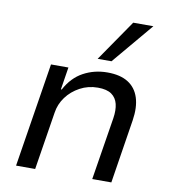

<svg xmlns="http://www.w3.org/2000/svg" viewBox="-84 -829 805 901"><g transform="rotate(10 318.5 -378.0)"><path d="M53 0 132 -496H215L198 -389H202Q234 -449 286 -477Q338 -505 400 -505Q461 -505 498.5 -481.5Q536 -458 550.5 -413Q565 -368 555 -304L507 0H416L464 -299Q470 -338 463 -366.5Q456 -395 433.5 -411Q411 -427 368 -427Q322 -427 283 -406Q244 -385 219 -351Q194 -317 188 -276L144 0ZM343 -560 478 -756H574L409 -560Z"/></g></svg>

Font: Nunito Sans 7pt
Style: Italic
Weight: 400
Italic angle: -9°
Designer: Vernon Adams
Foundry: Vernon Adams
Version: Version 3.101;gftools[0.9.27]